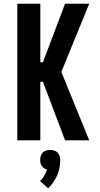

<svg xmlns="http://www.w3.org/2000/svg" viewBox="-20 -755 540 1033"><path d="M73 0V-735H197V-420H211L330 -735H460L310 -368L460 0H330L211 -315H197V0ZM239 258 196 219Q209 206 218 190.5Q227 175 233 157Q224 155 217 150Q210 145 205 138Q200 131 198 122.5Q196 114 196 105Q196 95 199.5 84Q203 73 210.5 65.5Q218 58 228.5 55Q239 52 250 52Q261 52 271.5 55Q282 58 289.5 65.5Q297 73 300.5 84Q304 95 304 105Q304 127 300 148Q296 169 287.5 188.5Q279 208 267 225.5Q255 243 239 258Z"/></svg>

Font: Iosevka SS18 Extrabold
Style: Regular
Weight: 800
Monospace: yes
Designer: Belleve Invis
Foundry: Belleve Invis
Version: Version 25.1.1; ttfautohint (v1.8.4)